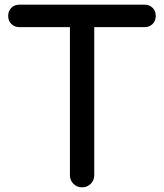

<svg xmlns="http://www.w3.org/2000/svg" viewBox="-20 -801 701 821"><path d="M331 0Q309 0 294 -15Q279 -30 279 -52V-781H383V-52Q383 -30 368 -15Q353 0 331 0ZM63 -685Q42 -685 28.5 -698.5Q15 -712 15 -733Q15 -754 28.5 -767.5Q42 -781 63 -781H598Q619 -781 632.5 -767.5Q646 -754 646 -733Q646 -712 632.5 -698.5Q619 -685 598 -685Z"/></svg>

Font: Comfortaa
Style: Bold
Weight: 700
Designer: Johan Aakerlund
Foundry: Johan Aakerlund
Version: Version 3.104; ttfautohint (v1.8.1.43-b0c9)